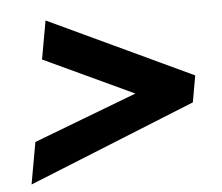

<svg xmlns="http://www.w3.org/2000/svg" viewBox="-43 -567 707 612"><g transform="rotate(-5 310.5 -260.5)"><path d="M389 -262 58 -136 34 -2 569 -218 584 -303 124 -519 102 -396Z"/></g></svg>

Font: Jost* 600 Semi Italic
Style: Italic
Weight: 600
Italic angle: -10°
Version: Version 3.200; ttfautohint (v0.97) -l 8 -r 50 -G 200 -x 14 -